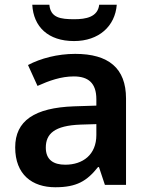

<svg xmlns="http://www.w3.org/2000/svg" viewBox="-20 -779 628 809"><path d="M472 -759H398C392 -707 342 -698 293 -698C235 -698 193 -704 188 -759H116C121 -666 183 -606 292 -606C397 -606 465 -669 472 -759ZM297 -552C222 -552 151 -533 98 -505L138 -417C187 -439 237 -457 291 -457C351 -457 386 -430 386 -361V-334L292 -331C125 -325 44 -270 44 -158C44 -43 116 10 213 10C303 10 346 -16 393 -75H397L422 0H511V-364C511 -492 437 -552 297 -552ZM320 -254 386 -256V-210C386 -127 329 -85 255 -85C206 -85 173 -105 173 -157C173 -215 209 -250 320 -254Z"/></svg>

Font: Noto Sans Arabic UI SmBd
Style: Regular
Weight: 600
Designer: Monotype Design Team, Nadine Chahine and Nizar Qandah
Foundry: Monotype Imaging Inc.
Version: Version 2.010